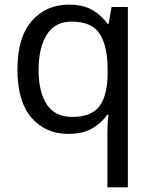

<svg xmlns="http://www.w3.org/2000/svg" viewBox="-20 -566 655 826"><path d="M442 11Q442 -7 443 -31Q444 -55 447 -72H441Q418 -38 377.5 -14Q337 10 273 10Q176 10 115.5 -59.5Q55 -129 55 -267Q55 -405 116.5 -475.5Q178 -546 276 -546Q339 -546 379 -522Q419 -498 443 -463H447L460 -536H530V240H442ZM290 -63Q373 -63 407.5 -108.5Q442 -154 443 -248V-266Q443 -368 409 -420.5Q375 -473 288 -473Q216 -473 181 -416.5Q146 -360 146 -265Q146 -170 181.5 -116.5Q217 -63 290 -63Z"/></svg>

Font: Noto Sans Cypro Minoan
Style: Regular
Weight: 400
Designer: David Williams
Foundry: David Williams
Version: Version 1.503; ttfautohint (v1.8.4.7-5d5b)